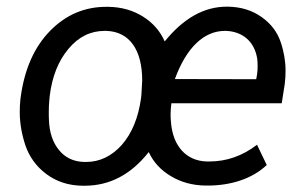

<svg xmlns="http://www.w3.org/2000/svg" viewBox="-20 -559 926 588"><path d="M311.5 -538.1C309.6 -538.1 307.1 -538.1 305.2 -538.1C238.8 -538.1 181.6 -513.7 133.3 -464.4C85 -415 55.2 -347.7 43.5 -262.7L42.5 -254.9C41 -241.7 40.5 -228.5 40.5 -215.8C40.5 -182.1 46.4 -147.9 58.1 -112.8C70.3 -78.1 91.3 -48.8 122.1 -25.9C152.8 -2.9 189.5 9.3 232.9 9.8C234.9 9.8 237.3 9.8 239.3 9.8C315.9 9.8 381.3 -24.4 435.5 -93.3C449.7 -62.5 472.7 -37.6 503.4 -19.5C534.2 -1 569.3 8.8 609.9 9.3C611.8 9.3 614.3 9.3 616.2 9.3C686.5 9.3 752.4 -11.2 796.9 -53.7L767.1 -115.7C722.7 -81.5 673.8 -64.5 621.6 -64.5C618.7 -64.5 615.7 -64.5 612.8 -64.5C550.3 -66.4 510.3 -111.3 503.9 -181.6C502.9 -190.4 502.4 -199.2 502.4 -208C502.4 -219.7 503.4 -231.4 504.9 -242.7H842.8L852.1 -302.2C854 -316.4 854.5 -329.6 854.5 -342.8C854.5 -371.1 849.6 -400.9 839.4 -430.7C829.1 -460.9 810.1 -486.3 781.2 -506.8C752.4 -527.3 717.8 -538.1 677.2 -538.6C676.3 -538.6 675.3 -538.6 674.3 -538.6C605 -538.6 541.5 -502.9 484.4 -432.1C470.2 -464.4 447.8 -489.7 417 -508.8C386.2 -527.8 351.1 -537.6 311.5 -538.1ZM132.3 -265.6C139.6 -324.7 158.7 -372.6 189.5 -409.2C220.2 -446.3 257.3 -464.4 300.3 -464.4C302.2 -464.4 304.2 -464.4 306.2 -464.4C377 -461.9 415.5 -405.8 415.5 -312.5L413.1 -270L412.1 -259.3C403.8 -198.2 383.8 -150.4 353 -115.2C321.8 -80.6 285.2 -63 243.7 -63C241.7 -63 239.7 -63 237.8 -63C205.1 -64 179.2 -76.2 160.6 -99.6C141.6 -122.6 131.3 -153.3 129.9 -191.4C129.4 -199.2 129.4 -207.5 129.4 -215.3C129.4 -229 129.9 -242.2 131.3 -254.9ZM672.4 -464.4C723.6 -462.4 759.3 -431.2 767.6 -379.9C768.6 -372.6 769 -364.7 769 -356.9C769 -348.1 768.6 -339.4 767.1 -330.1L764.6 -316.4L515.6 -316.9C551.3 -415 606 -464.4 668.5 -464.4C669.9 -464.4 670.9 -464.4 672.4 -464.4Z"/></svg>

Font: Roboto
Style: Italic
Weight: 400
Italic angle: -12°
Designer: Google
Version: Version 2.137; 2017